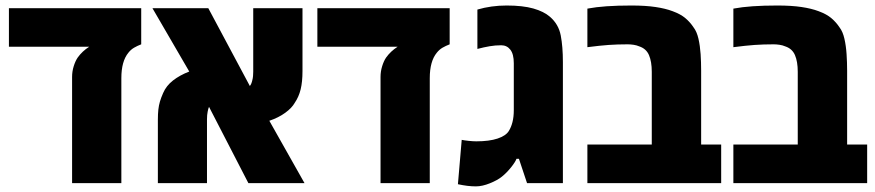

<svg xmlns="http://www.w3.org/2000/svg" viewBox="-20 -661 3159 693"><path d="M240.2 0V-383.3Q240.2 -403.3 246.1 -422.1Q252 -440.9 260.3 -453.1Q268.6 -464.8 279.1 -474.6Q289.6 -484.4 301.8 -492.2H12.2V-631.3H489.7V-501Q475.6 -495.6 463.9 -488.8Q452.1 -481.9 443.4 -470.7Q418 -439.9 418 -378.9V0Z M549.8 0V-228.5Q549.8 -250 551.5 -265.1Q553.2 -280.3 557.1 -293.9Q561 -307.6 568.8 -325.2Q580.1 -351.6 604.5 -370.6Q628.9 -389.6 663.1 -402.8L530.3 -631.3H731.9L881.8 -350.6Q884.8 -354 887 -359.4Q889.2 -364.7 890.6 -371.1Q892.6 -378.4 893.3 -386.5Q894 -394.5 894 -402.3V-631.3H1071.8V-404.3Q1071.8 -365.7 1065.2 -338.6Q1058.6 -311.5 1043.9 -290Q1033.7 -271.5 1009.5 -253.9Q985.4 -236.3 952.1 -225.1L1079.1 0H876.5L734.4 -275.4Q732.9 -272 731.7 -267.6Q730.5 -263.2 729.5 -257.8Q727.1 -246.6 727.1 -230.5V0Z M1353.5 0V-383.3Q1353.5 -403.3 1359.4 -422.1Q1365.2 -440.9 1373.5 -453.1Q1381.8 -464.8 1392.3 -474.6Q1402.8 -484.4 1415 -492.2H1125.5V-631.3H1603V-501Q1588.9 -495.6 1577.1 -488.8Q1565.4 -481.9 1556.6 -470.7Q1531.2 -439.9 1531.2 -378.9V0Z M1697.8 11.7Q1683.1 11.7 1667 9.8Q1650.9 7.8 1632.8 3.9L1646.5 -156.2Q1655.8 -154.3 1671.4 -152.6Q1687 -150.9 1699.2 -150.9Q1746.1 -150.9 1775.9 -160.9Q1805.7 -170.9 1816.4 -188Q1825.2 -202.1 1829.8 -220.7Q1834.5 -239.3 1834.5 -264.2V-432.6Q1834.5 -465.8 1822 -481.7Q1809.6 -497.6 1789.1 -497.6Q1767.6 -497.6 1747.3 -494.1Q1727.1 -490.7 1703.1 -484.4V-626.5Q1752.9 -641.1 1808.6 -641.1Q1866.7 -641.1 1904.8 -630.4Q1942.9 -619.6 1964.8 -600.6Q1996.1 -573.7 2003.9 -533.2Q2011.7 -492.7 2011.7 -437V0H1882.3L1853 -87.9H1844.2Q1840.3 -76.7 1824.7 -57.1Q1809.1 -37.6 1791.5 -23.4Q1775.9 -10.7 1748.3 0.5Q1720.7 11.7 1697.8 11.7Z M2100.1 0V-139.2H2332.5V-401.9Q2332.5 -438.5 2322.5 -461.9Q2312.5 -485.4 2287.1 -493.7Q2278.3 -497.6 2267.1 -499.3Q2255.9 -501 2245.6 -501Q2208.5 -501 2177.2 -498.8Q2146 -496.6 2100.1 -490.7V-629.9Q2130.9 -635.7 2169.9 -638.4Q2209 -641.1 2258.8 -641.1Q2310.1 -641.1 2345.9 -635.7Q2381.8 -630.4 2407.7 -620.6Q2437 -609.9 2454.3 -595Q2471.7 -580.1 2483.4 -562Q2495.1 -546.9 2501 -521.2Q2506.8 -495.6 2508.8 -465.6Q2510.7 -435.5 2510.7 -405.8V-139.2H2583V0Z M2627 0V-139.2H2859.4V-401.9Q2859.4 -438.5 2849.4 -461.9Q2839.4 -485.4 2814 -493.7Q2805.2 -497.6 2793.9 -499.3Q2782.7 -501 2772.5 -501Q2735.4 -501 2704.1 -498.8Q2672.9 -496.6 2627 -490.7V-629.9Q2657.7 -635.7 2696.8 -638.4Q2735.8 -641.1 2785.6 -641.1Q2836.9 -641.1 2872.8 -635.7Q2908.7 -630.4 2934.6 -620.6Q2963.9 -609.9 2981.2 -595Q2998.5 -580.1 3010.3 -562Q3022 -546.9 3027.8 -521.2Q3033.7 -495.6 3035.6 -465.6Q3037.6 -435.5 3037.6 -405.8V-139.2H3109.9V0Z"/></svg>

Font: Open Sans SemiCondensed ExtraBold
Style: Regular
Weight: 800
Width: 4
Designer: Monotype Design Team
Foundry: Monotype Imaging Inc.
Version: Version 3.000